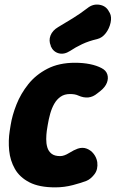

<svg xmlns="http://www.w3.org/2000/svg" viewBox="-20 -790 500 829"><path d="M218.2 19Q149.2 19 107 -2.8Q64.8 -24.6 44.3 -60.8Q23.8 -97 19.6 -140Q15.4 -183 22 -225L26 -250Q32.6 -292 51.1 -338.8Q69.6 -385.6 102.2 -426.5Q134.8 -467.4 184.8 -493.2Q234.8 -519 303.8 -519Q338.8 -519 368.1 -513.1Q397.4 -507.2 418.4 -496Q437.8 -486.2 443.3 -469Q448.8 -451.8 441.6 -432.9Q434.4 -414 414.2 -397.8L400.2 -386.8Q381.8 -371.4 361.5 -369.3Q341.2 -367.2 318.2 -377.4Q304.6 -384 282.2 -384Q258.4 -384 241.8 -372.5Q225.2 -361 214.3 -341.9Q203.4 -322.8 196.7 -298.8Q190 -274.8 186 -250L182 -225Q179.8 -208.4 179.6 -189.4Q179.4 -170.4 184.3 -153.7Q189.2 -137 202.3 -126.5Q215.4 -116 239.8 -116Q256.8 -116 278.2 -129.3Q299.6 -142.6 315.6 -148.2Q336.6 -155.2 354.6 -148.2Q372.6 -141.2 384.7 -125.5Q396.8 -109.8 400 -90Q403.8 -58.6 388 -37.9Q372.2 -17.2 354 -9.4Q332.6 -0.8 295 9.1Q257.4 19 218.2 19ZM282.4 -570Q256.8 -553.6 233.4 -559.9Q210 -566.2 199.2 -590.6V-592.6Q189.6 -614.8 198.1 -636.7Q206.6 -658.6 231.4 -673.2Q263.4 -692.2 294.5 -711.3Q325.6 -730.4 357.2 -754.6Q381.2 -774.2 409.7 -769.4Q438.2 -764.6 450.6 -739.8L454.2 -733.8Q462.8 -717 457.5 -692.1Q452.2 -667.2 436.8 -646.9Q421.4 -626.6 399.4 -621.2Q363 -612.8 334.5 -599.3Q306 -585.8 282.4 -570Z"/></svg>

Font: Winky Sans
Style: Italic
Weight: 400
Italic angle: -8.97852°
Designer: Simon Atzbach
Foundry: typofactur
Version: Version 1.205